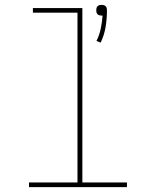

<svg xmlns="http://www.w3.org/2000/svg" viewBox="-20 -768 640 788"><path d="M393 -593 376 -600Q388 -624 393.5 -650.5Q399 -677 401 -704H397Q393 -704 388.5 -705Q384 -706 380.5 -709.5Q377 -713 376 -717Q375 -721 375 -726Q375 -730 376 -734.5Q377 -739 380.5 -742.5Q384 -746 388.5 -747Q393 -748 397 -748Q401 -748 405.5 -747Q410 -746 413.5 -742.5Q417 -739 418 -734.5Q419 -730 419 -726Q419 -692 413.5 -658Q408 -624 393 -593ZM99 0V-19H298V-716H115V-735H318V-19H501V0Z"/></svg>

Font: Iosevka HT Thin Extended
Style: Regular
Weight: 100
Width: 7
Monospace: yes
Designer: Belleve Invis
Foundry: Belleve Invis
Version: Version 32.3.0; ttfautohint (v1.8.4)